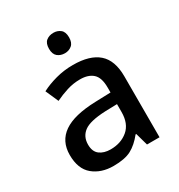

<svg xmlns="http://www.w3.org/2000/svg" viewBox="-177 -864 929 995"><g transform="rotate(-30 287.0 -367.0)"><path d="M292 -549Q393 -549 443.5 -504.5Q494 -460 494 -365V0H419L398 -75H394Q359 -31 320.5 -10.5Q282 10 214 10Q141 10 93 -29.5Q45 -69 45 -153Q45 -235 107 -278Q169 -321 298 -325L390 -328V-358Q390 -417 363 -441.5Q336 -466 287 -466Q246 -466 208 -454Q170 -442 135 -425L101 -502Q139 -522 188.5 -535.5Q238 -549 292 -549ZM317 -257Q225 -253 189.5 -226.5Q154 -200 154 -152Q154 -110 179 -91Q204 -72 244 -72Q306 -72 347.5 -107Q389 -142 389 -212V-259ZM288 -744Q312 -744 329.5 -730Q347 -716 347 -683Q347 -651 329.5 -636.5Q312 -622 288 -622Q262 -622 244.5 -636.5Q227 -651 227 -683Q227 -716 244.5 -730Q262 -744 288 -744Z"/></g></svg>

Font: Noto Sans Medium
Style: Regular
Weight: 500
Designer: Monotype Design Team
Foundry: Monotype Imaging Inc.
Version: Version 2.007